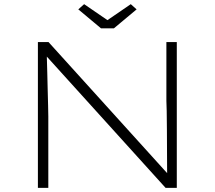

<svg xmlns="http://www.w3.org/2000/svg" viewBox="-20 -902 1031 922"><path d="M162 0V-700H213L794 -58L783 -31Q783 -44 782.5 -84.5Q782 -125 782 -177Q782 -229 781.5 -280Q781 -331 780.5 -369.5Q780 -408 779 -417V-700H829V0H775L196 -640L204 -668Q204 -657 205 -625.5Q206 -594 207 -553.5Q208 -513 209 -470.5Q210 -428 211 -394.5Q212 -361 212 -344V0ZM465 -766 356 -857 384 -882 511 -795H481L608 -882L636 -857L527 -766Z"/></svg>

Font: Lexend Mega ExtraLight
Style: Regular
Weight: 250
Version: Version 1.007